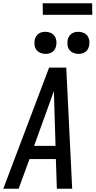

<svg xmlns="http://www.w3.org/2000/svg" viewBox="-35 -1145 580 1165"><path d="M-15 0 263 -735H367L403 0H310L304 -180H144L78 0ZM302 -260 295 -490Q294 -516 293.5 -541.5Q293 -567 292 -592Q283 -567 273.5 -541.5Q264 -516 255 -490L172 -260ZM441 -818Q425 -818 410.5 -824Q396 -830 386.5 -842Q377 -854 375 -869.5Q373 -885 375 -901Q377 -912 383 -922.5Q389 -933 398.5 -940Q408 -947 419 -949.5Q430 -952 441 -952Q457 -952 471.5 -946Q486 -940 495 -928Q504 -916 506.5 -900.5Q509 -885 506 -869Q504 -858 498.5 -847.5Q493 -837 483 -830Q473 -823 462.5 -820.5Q452 -818 441 -818ZM241 -818Q225 -818 210.5 -824Q196 -830 186.5 -842Q177 -854 175 -869.5Q173 -885 175 -901Q177 -912 183 -922.5Q189 -933 198.5 -940Q208 -947 219 -949.5Q230 -952 241 -952Q257 -952 271.5 -946Q286 -940 295 -928Q304 -916 306.5 -900.5Q309 -885 306 -869Q304 -858 298.5 -847.5Q293 -837 283 -830Q273 -823 262.5 -820.5Q252 -818 241 -818ZM225 -1055 224 -1125H524L525 -1055Z"/></svg>

Font: Iosevka Medium Oblique
Style: Regular
Weight: 500
Italic angle: -9°
Monospace: yes
Designer: Belleve Invis
Foundry: Belleve Invis
Version: Version 32.5.0; ttfautohint (v1.8.4)